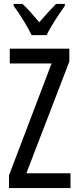

<svg xmlns="http://www.w3.org/2000/svg" viewBox="-20 -963 401 983"><path d="M341 0H26V-65L244 -638H30V-714H335V-648L115 -76H341ZM142 -783Q126 -816 101 -857Q76 -898 50 -933V-943H95Q114 -926 136.5 -900.5Q159 -875 181 -849Q207 -879 224.5 -898Q242 -917 267 -943H312V-933Q290 -902 262.5 -860Q235 -818 219 -783Z"/></svg>

Font: Noto Sans Lao ExtraCondensed
Style: Regular
Weight: 400
Width: 2
Designer: Monotype Design Team
Foundry: Monotype Imaging Inc.
Version: Version 2.004; ttfautohint (v1.8.4.7-5d5b)